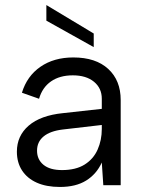

<svg xmlns="http://www.w3.org/2000/svg" viewBox="-20 -735 568 762"><path d="M164 -715 352 -602V-548L164 -653ZM390 0 384 -90Q363 -44 322 -18.5Q281 7 218 7Q164 7 126 -10Q88 -27 67.5 -58.5Q47 -90 47 -133Q47 -196 94 -236.5Q141 -277 230 -286L384 -303V-343Q384 -385 353 -410.5Q322 -436 269 -436Q217 -436 182.5 -412Q148 -388 135 -343L67 -367Q87 -433 140.5 -470Q194 -507 271 -507Q360 -507 409.5 -461.5Q459 -416 459 -338V0ZM384 -239 229 -221Q179 -215 153 -193.5Q127 -172 127 -137Q127 -102 152.5 -81Q178 -60 226 -60Q281 -60 316 -82Q351 -104 367.5 -141.5Q384 -179 384 -223Z"/></svg>

Font: Albert Sans
Style: Regular
Weight: 400
Designer: Andreas Rasmussen
Foundry: a.Foundry
Version: Version 1.025